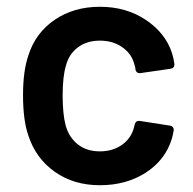

<svg xmlns="http://www.w3.org/2000/svg" viewBox="-20 -539 571 567"><path d="M275 8Q198 8 142 -31.5Q86 -71 64 -138Q48 -183 48 -258Q48 -330 64 -376Q85 -442 141.5 -480.5Q198 -519 275 -519Q353 -519 411 -480Q469 -441 488 -382Q493 -366 495 -350V-348Q495 -338 484 -336L394 -323H392Q383 -323 380 -333Q380 -338 379 -341Q377 -349 375 -355Q366 -383 339 -401Q312 -419 275 -419Q237 -419 210.5 -399.5Q184 -380 175 -346Q165 -314 165 -257Q165 -202 174 -168Q184 -133 210 -112.5Q236 -92 275 -92Q313 -92 340.5 -111.5Q368 -131 376 -164Q377 -166 377 -169Q378 -170 378 -172Q381 -182 389 -182Q390 -182 392 -182L482 -168Q487 -167 490 -164Q493 -161 493 -157Q493 -155 493 -154Q490 -138 488 -131Q469 -67 411 -29.5Q353 8 275 8Z"/></svg>

Font: LinhAnh SemBd
Style: Regular
Weight: 600
Monospace: yes
Designer: Jeremy Tribby
Foundry: Tribby Type
Version: Version 1.408